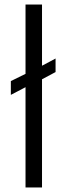

<svg xmlns="http://www.w3.org/2000/svg" viewBox="-20 -830 295 850"><path d="M93 0V-444L28 -410V-471L93 -503V-810H166V-539L226 -571V-511L166 -479V0Z"/></svg>

Font: Oswald Light
Style: Regular
Weight: 300
Designer: Vernon Adams
Foundry: Vernon Adams
Version: Version 4.103;gftools[0.9.33.dev8+g029e19f]